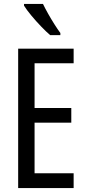

<svg xmlns="http://www.w3.org/2000/svg" viewBox="-20 -963 442 983"><path d="M357 0H73V-714H357V-639H157V-410H345V-335H157V-76H357ZM200 -943Q211 -920 226.5 -892.5Q242 -865 258.5 -839Q275 -813 289 -794V-783H237Q217 -800 190.5 -827.5Q164 -855 140 -884Q116 -913 103 -934V-943Z"/></svg>

Font: Noto Sans Thai ExtCond
Style: Regular
Weight: 400
Width: 2
Designer: Monotype Design Team
Foundry: Monotype Imaging Inc.
Version: Version 2.002; ttfautohint (v1.8.4.7-5d5b)